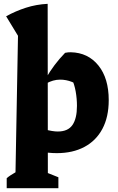

<svg xmlns="http://www.w3.org/2000/svg" viewBox="-20 -788 616 1003"><path d="M15 195V143Q24 135 35.5 127.5Q47 120 61 112L74 -601L12 -703Q61 -730 115 -747.5Q169 -765 229 -768L230 116L285 138V195ZM92 -23 115 -147Q173 -123 214 -112Q255 -101 282 -101Q335 -101 358.5 -135Q382 -169 382 -235Q382 -272 375.5 -309.5Q369 -347 354 -379L414 -325Q357 -372 294 -372Q257 -372 220 -351L219 -378Q241 -416 265.5 -448.5Q290 -481 320 -512Q328 -514 335.5 -514.5Q343 -515 350 -515Q440 -513 494 -446Q548 -379 548 -265Q548 -177 515 -115Q482 -53 421 -20.5Q360 12 277 12Q192 12 92 -23Z"/></svg>

Font: Piazzolla Thin Black
Style: Regular
Weight: 900
Version: Version 2.005